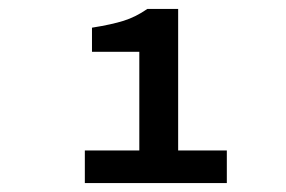

<svg xmlns="http://www.w3.org/2000/svg" viewBox="-20 -795 640 430"><path d="M292 -385V-679H186V-733Q230 -740 257 -748.5Q284 -757 310 -775H379V-385ZM170 -385V-458H488V-385Z"/></svg>

Font: Source Code Pro ExtraLight SemiBold
Style: Regular
Weight: 600
Monospace: yes
Version: Version 1.018;hotconv 1.0.116;makeotfexe 2.5.65601